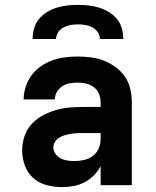

<svg xmlns="http://www.w3.org/2000/svg" viewBox="-20 -760 640 788"><path d="M235 8Q203 8 172 0Q141 -8 117 -29Q93 -50 82 -80.5Q71 -111 71 -142Q71 -171 80 -199.5Q89 -228 108.5 -249.5Q128 -271 153.5 -285Q179 -299 207 -307.5Q235 -316 264 -318.5Q293 -321 322 -321H393V-341Q393 -358 386 -375Q379 -392 365 -402.5Q351 -413 333.5 -417Q316 -421 298 -421Q282 -421 265.5 -418Q249 -415 235.5 -406Q222 -397 213.5 -382.5Q205 -368 205 -352H77Q77 -378 85.5 -404Q94 -430 109.5 -451Q125 -472 147 -487.5Q169 -503 194 -512Q219 -521 245.5 -524.5Q272 -528 298 -528Q326 -528 353.5 -524.5Q381 -521 406.5 -511Q432 -501 454.5 -484.5Q477 -468 492.5 -445.5Q508 -423 514.5 -395.5Q521 -368 521 -341V0H393V-78Q382 -57 365 -40Q348 -23 327 -12Q306 -1 282.5 3.5Q259 8 235 8ZM286 -99Q306 -99 325.5 -103.5Q345 -108 361 -120Q377 -132 385 -150.5Q393 -169 393 -189V-214H322Q310 -214 297 -213.5Q284 -213 272 -211Q260 -209 247.5 -205.5Q235 -202 224.5 -196Q214 -190 206.5 -179Q199 -168 199 -156Q199 -141 208 -128.5Q217 -116 230 -109.5Q243 -103 257.5 -101Q272 -99 286 -99ZM114 -600Q114 -622 120 -643.5Q126 -665 140 -682Q154 -699 173 -710.5Q192 -722 213 -728.5Q234 -735 256 -737.5Q278 -740 300 -740Q322 -740 344 -737.5Q366 -735 387 -728.5Q408 -722 427 -710.5Q446 -699 460 -682Q474 -665 480 -643.5Q486 -622 486 -600H390Q390 -615 381 -628Q372 -641 358.5 -648Q345 -655 330 -657.5Q315 -660 300 -660Q285 -660 270 -657.5Q255 -655 241.5 -648Q228 -641 219 -628Q210 -615 210 -600Z"/></svg>

Font: Iosevka Aile Extrabold
Style: Regular
Weight: 800
Designer: Belleve Invis
Foundry: Belleve Invis
Version: Version 27.3.5; ttfautohint (v1.8.4)